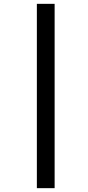

<svg xmlns="http://www.w3.org/2000/svg" viewBox="-20 -889 457 1000"><path d="M172 -869H264.5V91H172Z"/></svg>

Font: Merriweather
Style: Bold Italic
Weight: 700
Italic angle: -7.8°
Version: Version 2.101